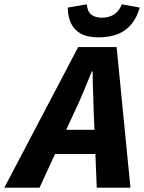

<svg xmlns="http://www.w3.org/2000/svg" viewBox="-84 -869 667 889"><path d="M-64 0 278 -651H456L520 0H364L350 -349Q349 -396 347 -442Q345 -488 345 -538H341Q321 -489 302 -443Q283 -397 260 -349L99 0ZM110 -156 136 -268H436L410 -156ZM372 -696Q319 -696 288 -714.5Q257 -733 243.5 -764Q230 -795 230 -834L318 -849Q320 -817 338 -802Q356 -787 389 -787Q421 -787 444.5 -802.5Q468 -818 480 -849L563 -834Q550 -788 524.5 -757Q499 -726 461 -711Q423 -696 372 -696Z"/></svg>

Font: Source Sans 3 ExtraBold
Style: Italic
Weight: 800
Italic angle: -11°
Version: Version 3.052;hotconv 1.1.0;makeotfexe 2.6.0